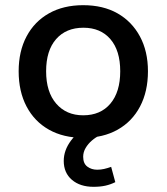

<svg xmlns="http://www.w3.org/2000/svg" viewBox="-20 -523 643 741"><path d="M302 9Q225 9 169 -22.5Q113 -54 82.5 -112Q52 -170 52 -248Q52 -325 82.5 -382.5Q113 -440 169 -471.5Q225 -503 301 -503Q378 -503 433.5 -471.5Q489 -440 520 -382.5Q551 -325 551 -248Q551 -170 520.5 -112Q490 -54 434 -22.5Q378 9 302 9ZM301 -78Q368 -78 406 -123Q444 -168 444 -248Q444 -328 406 -372Q368 -416 302 -416Q235 -416 196.5 -372Q158 -328 158 -248Q158 -168 197 -123Q236 -78 301 -78ZM341 198Q289 198 257.5 171Q226 144 226 98Q226 57 254 19.5Q282 -18 327 -40L364 0Q349 7 334.5 19.5Q320 32 310.5 48Q301 64 301 82Q301 108 317 120Q333 132 355 132Q369 132 382 129Q395 126 409 121L425 180Q407 189 387 193.5Q367 198 341 198Z"/></svg>

Font: Nunito Sans 9pt SemiBold
Style: Regular
Weight: 600
Version: Version 3.101;gftools[0.9.27]